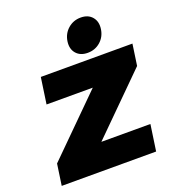

<svg xmlns="http://www.w3.org/2000/svg" viewBox="-168 -1100 1114 1229"><g transform="rotate(-20 388.5 -485.5)"><path d="M40 0 61 -145 441.9 -522.9H127L152.8 -701.2H776.9L755.9 -556.2L375 -178.2H709L683.1 0ZM411.1 -774.9Q383.8 -806.6 391.1 -856.9Q398.4 -907.2 435.1 -939.2Q471.7 -971.2 522 -971.2Q572.3 -971.2 599.4 -939.2Q626.5 -907.2 619.1 -856.9Q611.8 -806.6 575.4 -774.9Q539.1 -743.2 488.8 -743.2Q438.5 -743.2 411.1 -774.9Z"/></g></svg>

Font: Trueno Black
Style: Italic
Weight: 900
Designer: Julieta Ulanovsky
Foundry: Julieta Ulanovsky
Version: Version 3.001b | FøM Fix